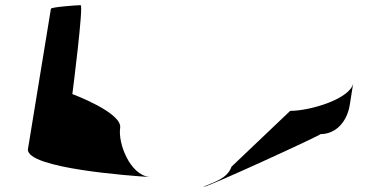

<svg xmlns="http://www.w3.org/2000/svg" viewBox="-20 -723 1414 743"><path d="M88 -145C83 -71 493 -42 559 -38C482 -46 436 -170 445 -228C454 -287 260 -359 260 -359C261 -366 304 -703 292 -703C281 -703 178 -696 177 -689ZM559 -38H567ZM767 0C765 10 1231 -204 1220 -204C1280 -204 1324 -252 1334 -320L1347 -402C1338 -342 1183 -294 1103 -294L876 -78C859 -30 805 -18 767 0Z"/></svg>

Font: Ampere
Style: SCSuExtIta
Weight: 400
Version: Version 1